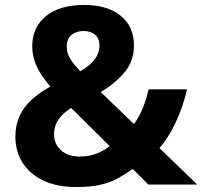

<svg xmlns="http://www.w3.org/2000/svg" viewBox="-20 -744 815 774"><path d="M320 -724Q413 -724 466.5 -680.5Q520 -637 520 -560Q520 -498 482.5 -453Q445 -408 386 -373L520 -244Q541 -272 555.5 -308Q570 -344 579 -384H734Q718 -314 689 -252Q660 -190 623 -147L775 0H578L515 -63Q486 -42 456 -25.5Q426 -9 386 0.5Q346 10 288 10Q210 10 155 -16Q100 -42 71 -88Q42 -134 42 -193Q42 -239 58.5 -275.5Q75 -312 107 -341.5Q139 -371 183 -395Q163 -418 146.5 -443Q130 -468 120 -497Q110 -526 110 -559Q110 -633 164.5 -678.5Q219 -724 320 -724ZM267 -309Q245 -295 229.5 -279Q214 -263 206 -244.5Q198 -226 198 -203Q198 -163 226 -138Q254 -113 300 -113Q342 -113 372.5 -126Q403 -139 422 -155ZM317 -619Q288 -619 268.5 -603.5Q249 -588 249 -556Q249 -529 264 -505.5Q279 -482 304 -457Q344 -480 362.5 -505.5Q381 -531 381 -560Q381 -589 363.5 -604Q346 -619 317 -619Z"/></svg>

Font: Noto Sans Khmer
Style: Bold
Weight: 700
Version: Version 2.003